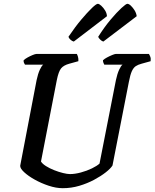

<svg xmlns="http://www.w3.org/2000/svg" viewBox="-20 -987 811 1007"><path d="M309 0Q274 0 235 -13Q196 -26 162 -45Q128 -64 106.5 -84Q85 -104 86 -118L172 -567Q179 -600 189 -621.5Q199 -643 207 -648H111Q109 -651 106 -657Q103 -663 104 -671Q111 -678 124.5 -685.5Q138 -693 151.5 -698.5Q165 -704 171 -704H383Q386 -699 389 -689Q392 -679 391 -666L344 -653Q314 -645 300.5 -628.5Q287 -612 278 -567L195 -140Q202 -128 221 -116Q240 -104 264 -94.5Q288 -85 310.5 -79.5Q333 -74 347 -74Q373 -74 404.5 -82.5Q436 -91 462.5 -104Q489 -117 502 -129L588 -567Q595 -600 605 -621.5Q615 -643 623 -648H527Q525 -651 522.5 -657.5Q520 -664 520 -671Q527 -678 541 -685.5Q555 -693 568.5 -698.5Q582 -704 587 -704H761Q764 -700 768 -690Q772 -680 770 -666L723 -653Q704 -648 692 -640Q680 -632 671.5 -613.5Q663 -595 656 -558L570 -119Q560 -103 534.5 -83Q509 -63 473.5 -44Q438 -25 396 -12.5Q354 0 309 0ZM522 -769Q514 -771 505.5 -779.5Q497 -788 495 -794Q528 -846 560.5 -884.5Q593 -923 617 -945Q641 -967 648 -967Q656 -967 666.5 -957Q677 -947 686 -932.5Q695 -918 697 -902ZM367 -769Q358 -771 349.5 -779Q341 -787 339 -794Q374 -846 406.5 -884.5Q439 -923 462 -945Q485 -967 493 -967Q500 -967 511 -957Q522 -947 531 -932.5Q540 -918 541 -902Z"/></svg>

Font: Texturina 72pt 72pt SemiBold
Style: Italic
Weight: 600
Italic angle: -11°
Designer: Guillermo Torres Carreño
Foundry: Omnibus-Type
Version: Version 1.002; ttfautohint (v1.8.3)